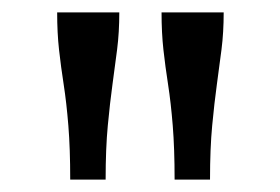

<svg xmlns="http://www.w3.org/2000/svg" viewBox="-20 -760 451 309"><path d="M172 -740H72Q72 -707 75 -680Q78 -653 82.5 -624Q87 -595 90 -558Q93 -521 93 -471H150Q150 -521 153.5 -558Q157 -595 161 -624Q165 -653 168.5 -680.5Q172 -708 172 -740ZM340 -740H240Q240 -707 243 -680Q246 -653 250.5 -624Q255 -595 258 -558Q261 -521 261 -471H318Q318 -521 321.5 -558Q325 -595 329 -624Q333 -653 336.5 -680.5Q340 -708 340 -740Z"/></svg>

Font: Roboto Serif 20pt SemiCondensed
Style: Regular
Weight: 400
Width: 4
Version: Version 1.008